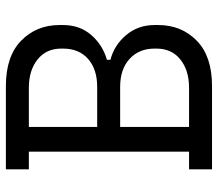

<svg xmlns="http://www.w3.org/2000/svg" viewBox="-64 -676 740 652"><g transform="rotate(-90 306.0 -350.0)"><path d="M57 0V-78H117V-622H57V-700H340Q441 -700 494 -648Q547 -596 547 -518V-506Q547 -449 513 -410Q479 -371 429 -357V-345Q479 -332 513 -291.5Q547 -251 547 -195V-183Q547 -104 494 -52Q441 0 340 0ZM201 -390H337Q397 -390 432 -421Q467 -452 467 -506V-512Q467 -563 430 -592.5Q393 -622 334 -622H201ZM201 -78H334Q393 -78 430 -107.5Q467 -137 467 -189V-195Q467 -248 432 -280Q397 -312 337 -312H201Z"/></g></svg>

Font: Space Mono
Style: Regular
Weight: 400
Monospace: yes
Designer: Colophon Foundry + Benjamin Critton
Foundry: Colophon Foundry & Benjamin Critton
Version: Version 1.003; ttfautohint (v1.8.4.7-5d5b)